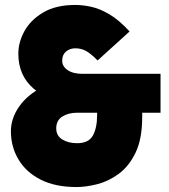

<svg xmlns="http://www.w3.org/2000/svg" viewBox="-20 -741 684 775"><path d="M628 -286H291Q256 -286 231.5 -270.5Q207 -255 207 -223Q207 -193 231.5 -178Q256 -163 291 -163Q338 -163 355 -194Q372 -225 372 -277V-368H554V-269Q554 -181 527.5 -125.5Q501 -70 459.5 -39.5Q418 -9 372.5 2.5Q327 14 289 14Q203 14 144 -16Q85 -46 54.5 -97.5Q24 -149 24 -211Q24 -263 57 -310.5Q90 -358 150 -388.5Q210 -419 292 -419L281 -330Q178 -330 116 -383Q54 -436 54 -524Q54 -571 79 -616Q104 -661 155 -691Q206 -721 284 -721Q314 -721 348.5 -713.5Q383 -706 422 -683Q461 -660 503 -614L374 -497Q345 -526 326 -536Q307 -546 284 -546Q262 -546 246.5 -533Q231 -520 231 -496Q231 -473 253 -458Q275 -443 313 -443H628Z"/></svg>

Font: Gabarito Black
Style: Regular
Weight: 900
Designer: Leandro Assis / Alvaro Franca / Felipe Casaprima
Foundry: Naipe Foundry
Version: Version 1.000